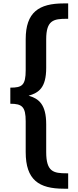

<svg xmlns="http://www.w3.org/2000/svg" viewBox="-20 -768 460 1135"><path d="M253.1 131V-33.5C253.1 -150.4 209.8 -185 149.2 -202.3C209.8 -219.6 253.1 -249.9 253.1 -366.8V-535.7C253.1 -648.2 296.4 -656.9 374.3 -656.9H383V-747.8H357C209.8 -747.8 131.9 -695.8 131.9 -535.7V-353.8C131.9 -262.9 110.2 -249.9 41 -249.9V-154.7C110.2 -154.7 131.9 -137.4 131.9 -50.8V131C131.9 295.5 209.8 347.5 357 347.5H383V256.5H374.3C296.4 256.5 253.1 247.9 253.1 131Z"/></svg>

Font: PleaseOptimize
Style: Demi-Bold
Weight: 600
Version: Version 001.000